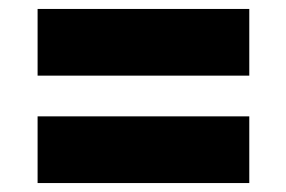

<svg xmlns="http://www.w3.org/2000/svg" viewBox="-20 -575 640 429"><path d="M64 -555H537V-406H64ZM64 -315H537V-166H64Z"/></svg>

Font: Mona Sans Black
Style: Regular
Weight: 900
Designer: Deni Anggara
Foundry: GitHub
Version: Version 2.000